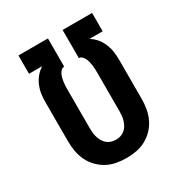

<svg xmlns="http://www.w3.org/2000/svg" viewBox="-173 -863 946 998"><g transform="rotate(-30 300.0 -363.5)"><path d="M300 8Q270 8 240 2.5Q210 -3 183.5 -17.5Q157 -32 136 -54Q115 -76 102 -103.5Q89 -131 84 -161Q79 -191 79 -221V-455Q79 -480 82.5 -504Q86 -528 95.5 -550.5Q105 -573 120.5 -592Q136 -611 157 -624V-625H79V-735H256V-566Q245 -566 237 -558Q229 -550 224.5 -540Q220 -530 217.5 -519.5Q215 -509 213.5 -498.5Q212 -488 211.5 -477Q211 -466 211 -455V-221Q211 -207 212.5 -193Q214 -179 218.5 -165.5Q223 -152 230 -140Q237 -128 248 -119Q259 -110 272.5 -106Q286 -102 300 -102Q314 -102 327.5 -106Q341 -110 352 -119Q363 -128 370 -140Q377 -152 381.5 -165.5Q386 -179 387.5 -193Q389 -207 389 -221V-455Q389 -466 388.5 -477Q388 -488 386.5 -498.5Q385 -509 382.5 -519.5Q380 -530 375.5 -540Q371 -550 363 -558Q355 -566 344 -566V-735H521V-625H443V-624Q464 -611 479.5 -592Q495 -573 504.5 -550.5Q514 -528 517.5 -504Q521 -480 521 -455V-221Q521 -191 516 -161Q511 -131 498 -103.5Q485 -76 464 -54Q443 -32 416.5 -17.5Q390 -3 360 2.5Q330 8 300 8Z"/></g></svg>

Font: Iosevka SS04 XBd Ex
Style: Regular
Weight: 800
Width: 7
Monospace: yes
Designer: Belleve Invis
Foundry: Belleve Invis
Version: Version 19.0.0; ttfautohint (v1.8.4)